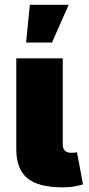

<svg xmlns="http://www.w3.org/2000/svg" viewBox="-20 -789 374 811"><path d="M245.1 2.4Q142.6 2.4 95.7 -36.1Q48.8 -74.7 48.8 -159.2V-542.5H245.1V-177.7Q245.1 -161.1 254.4 -152.3Q263.7 -143.6 281.2 -143.6Q290.5 -143.6 296.1 -144.3Q301.8 -145 305.2 -146L330.6 -10.3Q318.4 -6.3 296.6 -2Q274.9 2.4 245.1 2.4ZM90.3 -609.4 106 -768.6H270L199.7 -609.4Z"/></svg>

Font: Inter 16pt Black
Style: Regular
Weight: 900
Version: Version 4.001;git-66647c0bb